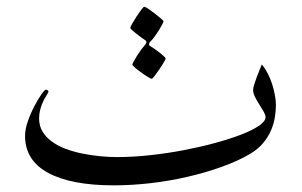

<svg xmlns="http://www.w3.org/2000/svg" viewBox="-20 -535 911 580"><path d="M813.5 -217.8Q813.5 -201.2 810.5 -181.9Q807.6 -162.6 799.3 -142.6Q791 -122.6 775.4 -103.5Q759.8 -84.5 734.9 -69.8Q698.2 -48.3 649.9 -31Q601.6 -13.7 546.9 -1Q492.2 11.7 435.1 18.3Q377.9 24.9 323.7 24.9Q194.8 24.9 125.2 -12.9Q55.7 -50.8 55.7 -124.5Q55.7 -144.5 64.2 -168.9Q72.8 -193.4 84 -214.6Q95.2 -235.8 105.2 -250Q115.2 -264.2 118.7 -264.2Q121.1 -264.2 123.8 -262.2Q126.5 -260.3 126.5 -257.8Q126.5 -256.3 125.5 -255.9Q123 -250.5 118.2 -242.9Q113.3 -235.4 108.9 -225.3Q104.5 -215.3 101.3 -203.1Q98.1 -190.9 98.1 -176.8Q98.1 -154.8 108.6 -137.5Q119.1 -120.1 137 -107.2Q154.8 -94.2 178.2 -85.4Q201.7 -76.7 227.8 -71.3Q253.9 -65.9 281.2 -63.2Q308.6 -60.5 334 -60.5Q381.8 -60.5 433.3 -66.2Q484.9 -71.8 534.7 -81.3Q584.5 -90.8 629.4 -103Q674.3 -115.2 708.5 -128.4Q742.7 -141.6 762.5 -155.3Q782.2 -168.9 782.2 -181.2Q782.2 -187.5 776.6 -197.5Q771 -207.5 763.4 -219.2Q755.9 -231 750.2 -242.4Q744.6 -253.9 744.6 -263.2Q744.6 -269.5 748 -280Q751.5 -290.5 755.6 -302.2Q759.8 -314 764.4 -324.5Q769 -335 771 -340.3Q780.8 -328.6 788.8 -313Q796.9 -297.4 802.2 -280.5Q807.6 -263.7 810.5 -247.1Q813.5 -230.5 813.5 -217.8ZM480.5 -358.4Q480.5 -356.4 474.6 -346.4Q468.8 -336.4 461.4 -325.7Q454.1 -314.9 447.3 -305.9Q440.4 -296.9 438 -296.9Q436 -296.9 426.8 -302.5Q417.5 -308.1 407 -315.7Q396.5 -323.2 388.2 -330.3Q379.9 -337.4 379.9 -339.8Q379.9 -341.8 384 -349.6Q388.2 -357.4 394 -366.7Q399.9 -376 406.7 -385.3Q413.6 -394.5 418.5 -399.9Q422.4 -405.3 422.4 -408.2Q422.4 -410.6 419.9 -412.6Q414.1 -416.5 406 -422.4Q397.9 -428.2 390.6 -434.1Q383.3 -439.9 378.4 -444.6Q373.5 -449.2 373.5 -450.7Q373.5 -453.1 379.4 -463.6Q385.3 -474.1 392.6 -485.4Q399.9 -496.6 406.7 -505.6Q413.6 -514.6 415.5 -514.6Q418.9 -514.6 428.5 -508.1Q438 -501.5 448 -493.9Q458 -486.3 466.1 -479.2Q474.1 -472.2 474.1 -470.7Q474.1 -468.8 470 -460.9Q465.8 -453.1 460 -443.6Q454.1 -434.1 447.5 -425Q440.9 -416 436.5 -411.6Q435.1 -410.2 432.6 -407.2Q430.2 -404.3 430.2 -400.9Q430.2 -398.4 432.6 -396.5Q438.5 -393.1 446.8 -387.5Q455.1 -381.8 462.6 -375.7Q470.2 -369.6 475.3 -364.7Q480.5 -359.9 480.5 -358.4Z"/></svg>

Font: Accordance
Style: Regular
Weight: 400
Version: Version 1.1 (build May 11, 2018) Miklal Software Solutions, 